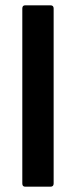

<svg xmlns="http://www.w3.org/2000/svg" viewBox="-20 -703 285 723"><path d="M75 0Q64 0 64 -12V-671Q64 -683 75 -683H170Q182 -683 182 -671V-12Q182 0 170 0Z"/></svg>

Font: Sofia Sans
Style: Bold
Weight: 700
Designer: Botio Nikoltchev, Ani Petrova
Foundry: lettersoup
Version: Version 4.100; ttfautohint (v1.8.4.7-5d5b)